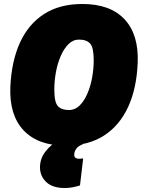

<svg xmlns="http://www.w3.org/2000/svg" viewBox="-20 -726 722 965"><path d="M310 6Q171 6 98.5 -71Q26 -148 32 -290Q38 -419 80.5 -512Q123 -605 201.5 -655.5Q280 -706 394 -706Q534 -706 606 -629Q678 -552 672 -410Q667 -282 624 -188.5Q581 -95 502.5 -44.5Q424 6 310 6ZM327 -173Q357 -173 380 -195.5Q403 -218 419 -255Q435 -292 443 -336Q451 -380 451 -423Q451 -487 433 -507Q415 -527 377 -527Q347 -527 324 -504Q301 -481 285 -444Q269 -407 261 -363Q253 -319 253 -276Q253 -212 271 -192.5Q289 -173 327 -173ZM277 -22 397 -1Q374 7 363.5 21.5Q353 36 353 52Q353 72 379 72Q386 72 391 71Q396 70 398 70L382 206Q363 212 344 215.5Q325 219 306 219Q244 219 212.5 189Q181 159 181 115Q181 71 208.5 35.5Q236 0 277 -22Z"/></svg>

Font: Georama Black
Style: Italic
Weight: 900
Italic angle: -9°
Designer: Jean-Baptiste Levee
Foundry: Production Type
Version: Version 1.000